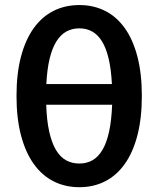

<svg xmlns="http://www.w3.org/2000/svg" viewBox="-20 -752 642 779"><path d="M302 -731.5Q359.5 -731.5 406.2 -708Q453 -684.5 486.2 -638Q519.5 -591.5 537.5 -522.5Q555.5 -453.5 555.5 -363Q555.5 -272 537.5 -202.8Q519.5 -133.5 486.2 -86.8Q453 -40 406.2 -16.2Q359.5 7.5 302 7.5Q244.5 7.5 197.5 -16.2Q150.5 -40 117 -86.8Q83.5 -133.5 65.2 -202.8Q47 -272 47 -363Q47 -453.5 65.2 -522.5Q83.5 -591.5 117 -638Q150.5 -684.5 197.5 -708Q244.5 -731.5 302 -731.5ZM302 -88.5Q332 -88.5 355.5 -102Q379 -115.5 396 -144.5Q413 -173.5 422.8 -218.8Q432.5 -264 435 -327H167.5Q169.5 -264 179.5 -218.8Q189.5 -173.5 206.5 -144.5Q223.5 -115.5 247.5 -102Q271.5 -88.5 302 -88.5ZM302 -637Q272.5 -637 249 -624Q225.5 -611 208.5 -583.5Q191.5 -556 181.2 -513.2Q171 -470.5 168 -411H434Q431 -470.5 421 -513.2Q411 -556 394.2 -583.5Q377.5 -611 354.2 -624Q331 -637 302 -637Z"/></svg>

Font: Lato
Style: Bold
Weight: 700
Designer: Lukasz Dziedzic
Foundry: tyPoland Lukasz Dziedzic
Version: Version 2.007; 2014-02-27